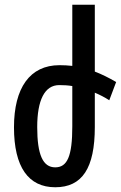

<svg xmlns="http://www.w3.org/2000/svg" viewBox="-20 -780 512 810"><path d="M380 -244V-389C401 -380 421 -370 441 -357L470 -434C439 -452 409 -467 380 -478V-760H285V-502C267 -504 250 -505 231 -505C106 -505 39 -409 39 -243C39 -75 100 10 213 10C327 10 380 -71 380 -244ZM230 -421C248 -421 267 -420 285 -417V-247C285 -121 264 -74 213 -74C161 -74 137 -127 137 -244C137 -357 168 -421 230 -421Z"/></svg>

Font: Noto Sans Armenian ExtraCondensed Medium
Style: Regular
Weight: 500
Width: 2
Designer: Monotype Design Team
Foundry: Monotype Imaging Inc.
Version: Version 2.008